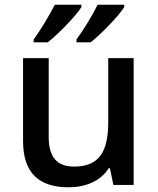

<svg xmlns="http://www.w3.org/2000/svg" viewBox="-20 -786 671 816"><path d="M508 -756V-766H395C373 -721 333 -656 305 -618V-606H365C411 -642 487 -721 508 -756ZM326 -756V-766H213C190 -721 151 -656 123 -618V-606H183C229 -642 305 -721 326 -756ZM548 -539H440V-268C440 -146 405 -78 295 -78C221 -78 187 -120 187 -203V-539H78V-187C78 -49 147 10 272 10C341 10 407 -15 442 -71H447L462 0H548Z"/></svg>

Font: Noto Sans Lisu Medium
Style: Regular
Weight: 500
Designer: Monotype Design Team. David Williams.
Foundry: Monotype Imaging Inc.
Version: Version 2.102